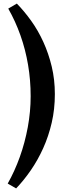

<svg xmlns="http://www.w3.org/2000/svg" viewBox="-20 -842 389 1071"><path d="M70 209 23 182Q62 113 90.5 33.5Q119 -46 135 -132.5Q151 -219 151 -305Q151 -395 136.5 -480.5Q122 -566 94 -645Q66 -724 26 -794L74 -822Q115 -780 153.5 -726.5Q192 -673 221.5 -608.5Q251 -544 268.5 -471Q286 -398 286 -317Q286 -233 268.5 -157.5Q251 -82 221 -15.5Q191 51 152 107.5Q113 164 70 209Z"/></svg>

Font: Literata 18pt SemiBold
Style: Regular
Weight: 600
Designer: Latin by Veronika Burian and Jose Scaglione. Greek by Irene Vlachou. Cyrillic by Vera Evstafieva.
Foundry: TypeTogether
Version: Version 3.103;gftools[0.9.29]